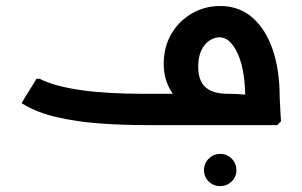

<svg xmlns="http://www.w3.org/2000/svg" viewBox="-20 -417 1008 640"><path d="M463.3 0Q389 0 312.5 -5.5Q236 -11 168.3 -26.7Q100.7 -42.3 51.7 -73.3L101.7 -154.3H112Q163.3 -129 249 -116.7Q334.7 -104.3 463.3 -104.3H740.7Q759.7 -104.3 777.5 -103.2Q795.3 -102 807.3 -100.7Q819.3 -99.3 819.3 -99.3L797.3 -86.7Q797.3 -90.7 797.3 -94Q797.3 -97.3 797.3 -101.3Q795.7 -188.7 771.2 -240.7Q746.7 -292.7 711.3 -292.7Q695.7 -292.7 679.2 -282.5Q662.7 -272.3 651.7 -250.3Q640.7 -228.3 640.7 -194Q640.7 -148.7 664.8 -126.5Q689 -104.3 740 -104.3V-27.7Q670.3 -27.7 622.3 -50.7Q574.3 -73.7 550 -113.7Q525.7 -153.7 525.7 -203.7Q525.7 -260 550.8 -303.3Q576 -346.7 619 -371.8Q662 -397 714 -397Q776.7 -397 821 -358.7Q865.3 -320.3 888.8 -252Q912.3 -183.7 912.3 -92Q913.7 -61.7 915 -39.7Q916.3 -17.7 916.7 -12.7L904.3 0ZM713.9 203.3Q691.3 203.3 675.7 188Q660 172.7 660 150.1Q660 127.6 675.8 111.8Q691.6 96 714.1 96Q736.7 96 752.3 111.8Q768 127.6 768 150.1Q768 172.7 752.2 188Q736.4 203.3 713.9 203.3Z"/></svg>

Font: Fustat
Style: Regular
Weight: 400
Designer: Mohamed Gaber, Khaled Hosny, Laura Garcia Mut
Foundry: Kief Type Foundry, Alif Type Foundry, Hard Type Foundry
Version: Version 1.007